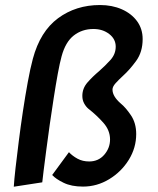

<svg xmlns="http://www.w3.org/2000/svg" viewBox="-20 -722 612 745"><path d="M33.5 2.5Q35 -23 40.2 -69.5Q45.5 -116 52.8 -173.5Q60 -231 69 -290.8Q78 -350.5 87.8 -403.8Q97.5 -457 107.5 -494Q136 -600 205.2 -651.2Q274.5 -702.5 368 -702.5Q415 -702.5 452.5 -686Q490 -669.5 511.8 -639.8Q533.5 -610 533.5 -570.5Q533.5 -520.5 508.5 -486Q483.5 -451.5 457.5 -428Q439.5 -411.5 428 -398.5Q416.5 -385.5 416.5 -374.5Q416.5 -348 449 -320Q467.5 -305 488 -274.8Q508.5 -244.5 508.5 -202Q508.5 -148.5 479.8 -102Q451 -55.5 403.8 -26.8Q356.5 2 302 2Q257 2 226.8 -12.8Q196.5 -27.5 182.5 -43L247.5 -131.5Q261 -117 280.8 -106.2Q300.5 -95.5 326 -95.5Q362 -95.5 384.5 -121.5Q407 -147.5 407 -181Q407 -216.5 380.8 -246Q354.5 -275.5 323 -300Q313.5 -308 306.5 -320.8Q299.5 -333.5 299.5 -350Q299.5 -379 319.2 -401.8Q339 -424.5 364 -445.5Q388 -466.5 408.5 -489.2Q429 -512 429 -541Q429 -570.5 403.8 -590Q378.5 -609.5 342.5 -609.5Q298.5 -609.5 266.2 -584.2Q234 -559 219 -503.5Q212 -478 204.2 -435.8Q196.5 -393.5 188.5 -342.2Q180.5 -291 173 -238.5Q165.5 -186 159.5 -139.2Q153.5 -92.5 149.2 -59.2Q145 -26 144 -14.5Z"/></svg>

Font: Grandstander Medium
Style: Italic
Weight: 500
Italic angle: -15°
Designer: Tyler Finck
Foundry: Etcetera Type Co
Version: Version 1.200; ttfautohint (v1.8.3)